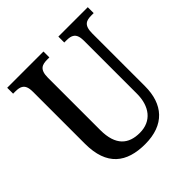

<svg xmlns="http://www.w3.org/2000/svg" viewBox="-193 -858 1011 1011"><g transform="rotate(-45 313.0 -352.0)"><path d="M317 10C461 10 532 -73 532 -207V-600C532 -662 559 -670 597 -670H613V-714H394V-670H409C446 -670 474 -662 474 -604V-209C474 -116 427 -52 339 -52C257 -52 202 -94 202 -210V-600C202 -662 230 -670 268 -670H283V-714H13V-670H29C66 -670 94 -662 94 -604V-216C94 -53 180 10 317 10Z"/></g></svg>

Font: Noto Serif Bengali Condensed Medium
Style: Regular
Weight: 500
Width: 3
Designer: Juan Bruce, Universal Thirst, Indian Type Foundry and the Monotype Design Team.
Foundry: Monotype Imaging Inc.
Version: Version 2.003